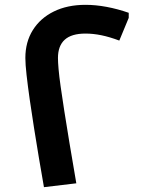

<svg xmlns="http://www.w3.org/2000/svg" viewBox="-20 -775 588 795"><path d="M162 0Q152 -56 141.5 -119Q131 -182 121 -244.5Q111 -307 103 -363.5Q95 -420 90 -464.5Q85 -509 85 -535Q85 -601 116 -650.5Q147 -700 203 -727.5Q259 -755 334 -755Q376 -755 421.5 -746.5Q467 -738 513 -722V-701L474 -607Q434 -622 400 -629Q366 -636 334 -636Q276 -636 248 -610.5Q220 -585 220 -535Q220 -518 222.5 -489Q225 -460 231 -417.5Q237 -375 246 -317Q255 -259 267.5 -184Q280 -109 296 -16Z"/></svg>

Font: Fustat ExtraBold
Style: Regular
Weight: 800
Designer: Mohamed Gaber, Khaled Hosny, Laura Garcia Mut
Foundry: Kief Type Foundry, Alif Type Foundry, Hard Type Foundry
Version: Version 1.007